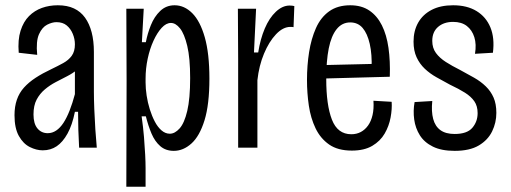

<svg xmlns="http://www.w3.org/2000/svg" viewBox="-20 -560 1936 728"><path d="M142 10Q118 10 93 -2.5Q68 -15 51.5 -44.5Q35 -74 35 -123Q35 -156 44 -182Q53 -208 71 -228Q89 -248 115 -265Q141 -282 175 -298Q200 -310 220 -321Q240 -332 252 -348.5Q264 -365 264 -392Q264 -412 256 -431.5Q248 -451 233 -463.5Q218 -476 194 -476Q178 -476 159 -466.5Q140 -457 128 -430.5Q116 -404 121 -352L51 -360Q47 -409 58 -443.5Q69 -478 90 -499Q111 -520 139 -530Q167 -540 199 -540Q235 -540 260.5 -528Q286 -516 302.5 -493Q319 -470 327.5 -437.5Q336 -405 336 -363V-212Q336 -185 337.5 -146.5Q339 -108 341.5 -69.5Q344 -31 347 0H280Q278 -33 277 -68.5Q276 -104 276 -136H264Q254 -86 236 -53.5Q218 -21 195 -5.5Q172 10 142 10ZM161 -55Q178 -55 193 -65Q208 -75 220.5 -94Q233 -113 244 -141Q255 -169 264 -203V-310L294 -327Q288 -309 272 -295.5Q256 -282 234.5 -271Q213 -260 191 -248.5Q169 -237 150 -221Q131 -205 119 -182.5Q107 -160 107 -126Q107 -91 122 -73Q137 -55 161 -55Z M459 148 460 -252 459 -527H525L518 -400H533Q539 -432 552 -464.5Q565 -497 587.5 -518.5Q610 -540 642 -540Q679 -540 709 -510Q739 -480 756.5 -418.5Q774 -357 774 -262Q774 -164 755.5 -104Q737 -44 706 -16Q675 12 639 12Q608 12 587.5 -6Q567 -24 554.5 -53.5Q542 -83 533 -119H517Q523 -77 526 -40Q529 -3 530.5 27Q532 57 532 77V148ZM624 -53Q643 -53 661 -73Q679 -93 690 -139.5Q701 -186 701 -264Q701 -340 690 -386Q679 -432 662.5 -452.5Q646 -473 628 -473Q610 -473 593 -454.5Q576 -436 562 -405.5Q548 -375 540 -337.5Q532 -300 532 -262V-247Q532 -224 536 -197.5Q540 -171 548 -145.5Q556 -120 567 -99Q578 -78 592.5 -65.5Q607 -53 624 -53Z M883 0V-335L882 -527H951L943 -361H959Q967 -412 984 -452Q1001 -492 1026 -515.5Q1051 -539 1078 -539Q1083 -539 1087.5 -538.5Q1092 -538 1096 -537L1093 -457Q1090 -458 1086.5 -458Q1083 -458 1081 -458Q1053 -458 1026.5 -430Q1000 -402 981 -356.5Q962 -311 956 -256V0Z M1314 11Q1261 11 1228 -12Q1195 -35 1176.5 -73.5Q1158 -112 1151 -159.5Q1144 -207 1144 -257Q1144 -312 1152 -362.5Q1160 -413 1178 -453.5Q1196 -494 1228 -517Q1260 -540 1308 -540Q1351 -540 1380.5 -520Q1410 -500 1428 -464Q1446 -428 1453 -378.5Q1460 -329 1458 -269L1196 -262V-313L1409 -318L1389 -299Q1391 -354 1382 -393.5Q1373 -433 1355 -454Q1337 -475 1308 -475Q1277 -475 1256.5 -449.5Q1236 -424 1226.5 -376.5Q1217 -329 1217 -260Q1217 -162 1238.5 -106.5Q1260 -51 1312 -51Q1332 -51 1348 -59.5Q1364 -68 1375.5 -84Q1387 -100 1392.5 -123.5Q1398 -147 1396 -178L1465 -174Q1467 -147 1461 -114.5Q1455 -82 1438.5 -53.5Q1422 -25 1391.5 -7Q1361 11 1314 11Z M1704 12Q1654 12 1621.5 -4Q1589 -20 1572 -47Q1555 -74 1550.5 -107Q1546 -140 1552 -173L1619 -177Q1615 -137 1622.5 -109Q1630 -81 1650 -66.5Q1670 -52 1704 -52Q1751 -52 1771 -75.5Q1791 -99 1791 -131Q1791 -158 1778.5 -176Q1766 -194 1743 -208.5Q1720 -223 1686 -239Q1660 -253 1635 -267Q1610 -281 1590.5 -299.5Q1571 -318 1559.5 -343Q1548 -368 1548 -402Q1548 -443 1565.5 -474Q1583 -505 1616.5 -522.5Q1650 -540 1698 -540Q1751 -540 1787 -518Q1823 -496 1839.5 -456Q1856 -416 1849 -360L1781 -356Q1787 -392 1778.5 -419Q1770 -446 1750 -461.5Q1730 -477 1698 -477Q1663 -477 1641 -458Q1619 -439 1619 -405Q1619 -378 1633 -359Q1647 -340 1670.5 -325Q1694 -310 1724 -295Q1752 -280 1777.5 -265.5Q1803 -251 1822 -232.5Q1841 -214 1851.5 -190Q1862 -166 1862 -132Q1862 -95 1846 -62Q1830 -29 1795.5 -8.5Q1761 12 1704 12Z"/></svg>

Font: Bricolage Grotesque Condensed Light
Style: Regular
Weight: 300
Width: 3
Designer: Mathieu Triay
Foundry: Atelier Triay
Version: Version 1.000;gftools[0.9.30]